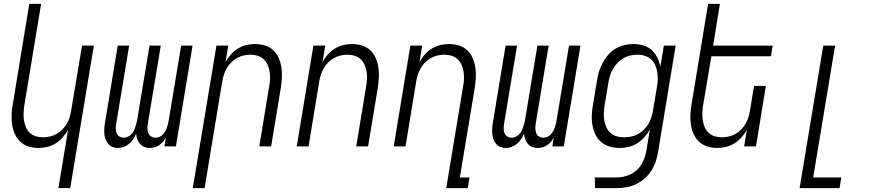

<svg xmlns="http://www.w3.org/2000/svg" viewBox="-20 -755 4540 990"><path d="M281 215 331 -85Q319 -65 303 -46.5Q287 -28 266.5 -15.5Q246 -3 223.5 2.5Q201 8 179 8Q152 8 127.5 0.5Q103 -7 85 -24Q67 -41 56.5 -64Q46 -87 42.5 -112.5Q39 -138 40 -164.5Q41 -191 46 -218L131 -735H192L105 -209Q102 -189 101.5 -170Q101 -151 104 -133Q107 -115 114 -98.5Q121 -82 134 -70Q147 -58 164.5 -52.5Q182 -47 202 -47Q219 -47 237 -51Q255 -55 271.5 -64Q288 -73 301 -86.5Q314 -100 324 -116.5Q334 -133 339 -150Q344 -167 347 -185L403 -520H464L342 215Z M588 8Q573 8 559.5 2.5Q546 -3 537.5 -13.5Q529 -24 524 -37.5Q519 -51 518 -65.5Q517 -80 518 -95.5Q519 -111 522 -126L587 -520H646L579 -116Q577 -103 577 -91Q577 -79 581.5 -68Q586 -57 596 -51Q606 -45 618 -45Q628 -45 637.5 -49Q647 -53 655 -60.5Q663 -68 668 -77.5Q673 -87 676.5 -96.5Q680 -106 682.5 -115.5Q685 -125 687 -135L751 -520H809L742 -116Q740 -103 740.5 -91Q741 -79 745 -68Q749 -57 759.5 -51Q770 -45 782 -45Q792 -45 801.5 -49Q811 -53 818.5 -60.5Q826 -68 831.5 -77.5Q837 -87 840.5 -96.5Q844 -106 846 -115.5Q848 -125 850 -135L914 -520H973L887 0H828L835 -46Q829 -34 820.5 -24Q812 -14 801 -6.5Q790 1 777 4.5Q764 8 752 8Q737 8 723.5 2.5Q710 -3 701.5 -13.5Q693 -24 688 -37.5Q683 -51 682 -66Q676 -51 667 -37.5Q658 -24 645.5 -13.5Q633 -3 618 2.5Q603 8 588 8Z M974 215 1096 -520H1157L1143 -435Q1154 -455 1170 -473.5Q1186 -492 1206.5 -504.5Q1227 -517 1249.5 -522.5Q1272 -528 1294 -528Q1321 -528 1346 -520.5Q1371 -513 1389 -496Q1407 -479 1417 -456Q1427 -433 1431 -407.5Q1435 -382 1433.5 -355.5Q1432 -329 1428 -302L1378 0H1317L1368 -311Q1372 -331 1372.5 -350Q1373 -369 1370 -387Q1367 -405 1359.5 -421.5Q1352 -438 1339 -450Q1326 -462 1308.5 -467.5Q1291 -473 1271 -473Q1254 -473 1236.5 -469Q1219 -465 1202.5 -456Q1186 -447 1172.5 -433.5Q1159 -420 1149.5 -403.5Q1140 -387 1134.5 -370Q1129 -353 1126 -335L1035 215Z M1510 0 1596 -520H1657L1643 -435Q1654 -455 1670 -473.5Q1686 -492 1706.5 -504.5Q1727 -517 1749.5 -522.5Q1772 -528 1794 -528Q1821 -528 1846 -520.5Q1871 -513 1889 -496Q1907 -479 1917 -456Q1927 -433 1931 -407.5Q1935 -382 1933.5 -355.5Q1932 -329 1928 -302L1878 0H1817L1868 -311Q1872 -331 1872.5 -350Q1873 -369 1870 -387Q1867 -405 1859.5 -421.5Q1852 -438 1839 -450Q1826 -462 1808.5 -467.5Q1791 -473 1771 -473Q1754 -473 1736.5 -469Q1719 -465 1702.5 -456Q1686 -447 1672.5 -433.5Q1659 -420 1649.5 -403.5Q1640 -387 1634.5 -370Q1629 -353 1626 -335L1571 0Z M2281 215 2368 -311Q2372 -331 2372.5 -350Q2373 -369 2370 -387Q2367 -405 2359.5 -421.5Q2352 -438 2339 -450Q2326 -462 2308.5 -467.5Q2291 -473 2271 -473Q2254 -473 2236.5 -469Q2219 -465 2202.5 -456Q2186 -447 2172.5 -433.5Q2159 -420 2149.5 -403.5Q2140 -387 2134.5 -370Q2129 -353 2126 -335L2071 0H2010L2096 -520H2157L2143 -435Q2154 -455 2170 -473.5Q2186 -492 2206.5 -504.5Q2227 -517 2249.5 -522.5Q2272 -528 2294 -528Q2321 -528 2346 -520.5Q2371 -513 2389 -496Q2407 -479 2417 -456Q2427 -433 2431 -407.5Q2435 -382 2433.5 -355.5Q2432 -329 2428 -302L2351 160H2401L2392 215Z M2588 8Q2573 8 2559.5 2.5Q2546 -3 2537.5 -13.5Q2529 -24 2524 -37.5Q2519 -51 2518 -65.5Q2517 -80 2518 -95.5Q2519 -111 2522 -126L2587 -520H2646L2579 -116Q2577 -103 2577 -91Q2577 -79 2581.5 -68Q2586 -57 2596 -51Q2606 -45 2618 -45Q2628 -45 2637.5 -49Q2647 -53 2655 -60.5Q2663 -68 2668 -77.5Q2673 -87 2676.5 -96.5Q2680 -106 2682.5 -115.5Q2685 -125 2687 -135L2751 -520H2809L2742 -116Q2740 -103 2740.5 -91Q2741 -79 2745 -68Q2749 -57 2759.5 -51Q2770 -45 2782 -45Q2792 -45 2801.5 -49Q2811 -53 2818.5 -60.5Q2826 -68 2831.5 -77.5Q2837 -87 2840.5 -96.5Q2844 -106 2846 -115.5Q2848 -125 2850 -135L2914 -520H2973L2887 0H2828L2835 -46Q2829 -34 2820.5 -24Q2812 -14 2801 -6.5Q2790 1 2777 4.5Q2764 8 2752 8Q2737 8 2723.5 2.5Q2710 -3 2701.5 -13.5Q2693 -24 2688 -37.5Q2683 -51 2682 -66Q2676 -51 2667 -37.5Q2658 -24 2645.5 -13.5Q2633 -3 2618 2.5Q2603 8 2588 8Z M3048 215 3047 160H3157Q3175 160 3193.5 156.5Q3212 153 3230 144.5Q3248 136 3263 122.5Q3278 109 3288 92Q3298 75 3304 57Q3310 39 3313 21L3331 -87Q3318 -65 3301.5 -46.5Q3285 -28 3264.5 -15.5Q3244 -3 3220.5 2.5Q3197 8 3175 8Q3148 8 3123 0.5Q3098 -7 3079 -23.5Q3060 -40 3049.5 -63Q3039 -86 3034.5 -111.5Q3030 -137 3031.5 -164Q3033 -191 3038 -218L3058 -338Q3061 -361 3068 -384Q3075 -407 3086.5 -429Q3098 -451 3114.5 -470.5Q3131 -490 3152 -503Q3173 -516 3197 -522Q3221 -528 3244 -528Q3271 -528 3296 -521Q3321 -514 3339.5 -497.5Q3358 -481 3369 -458.5Q3380 -436 3385 -411L3403 -520H3464L3373 30Q3369 55 3360.5 79.5Q3352 104 3337.5 126.5Q3323 149 3302 167Q3281 185 3256.5 196Q3232 207 3207 211Q3182 215 3157 215ZM3198 -47Q3215 -47 3233.5 -50.5Q3252 -54 3269 -63Q3286 -72 3299.5 -85.5Q3313 -99 3323 -115.5Q3333 -132 3338.5 -149.5Q3344 -167 3347 -185L3367 -305Q3371 -325 3371.5 -344.5Q3372 -364 3369 -383Q3366 -402 3358.5 -419Q3351 -436 3337.5 -448.5Q3324 -461 3305.5 -467Q3287 -473 3267 -473Q3249 -473 3230.5 -469Q3212 -465 3195 -455Q3178 -445 3164.5 -431Q3151 -417 3141 -400Q3131 -383 3125.5 -365Q3120 -347 3117 -329L3097 -209Q3094 -189 3093.5 -170Q3093 -151 3096 -132.5Q3099 -114 3107 -97.5Q3115 -81 3128.5 -69Q3142 -57 3160 -52Q3178 -47 3198 -47Z M3679 8Q3652 8 3627.5 0.5Q3603 -7 3585 -24Q3567 -41 3556.5 -64Q3546 -87 3542.5 -112.5Q3539 -138 3540 -164.5Q3541 -191 3546 -218L3631 -735H3692L3657 -520H3964L3955 -465H3648L3605 -209Q3602 -189 3601.5 -170Q3601 -151 3604 -133Q3607 -115 3614 -98.5Q3621 -82 3634 -70Q3647 -58 3664.5 -52.5Q3682 -47 3702 -47Q3719 -47 3737 -51Q3755 -55 3771.5 -64Q3788 -73 3801 -86.5Q3814 -100 3824 -116.5Q3834 -133 3839 -150Q3844 -167 3847 -185L3868 -312H3929L3878 0H3817L3831 -85Q3819 -65 3803 -46.5Q3787 -28 3766.5 -15.5Q3746 -3 3723.5 2.5Q3701 8 3679 8Z M4103 215 4225 -520H4286L4173 160H4318L4309 215Z"/></svg>

Font: Iosevka Light Oblique
Style: Regular
Weight: 300
Italic angle: -9°
Monospace: yes
Designer: Belleve Invis
Foundry: Belleve Invis
Version: Version 32.5.0; ttfautohint (v1.8.4)